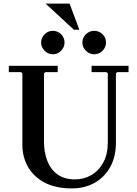

<svg xmlns="http://www.w3.org/2000/svg" viewBox="-20 -1035 762 1065"><path d="M488 -635V-670H693V-635H630L623 -628V-245Q623 -166 591.5 -109Q560 -52 505 -21Q450 10 378 10Q288 10 227 -22.5Q166 -55 135 -110Q104 -165 104 -233V-628L97 -635H29V-670H300V-635H232L224 -628V-250Q224 -190 242.5 -142.5Q261 -95 299 -67.5Q337 -40 396 -40Q446 -40 487 -64Q528 -88 553 -134Q578 -180 578 -245V-628L570 -635ZM273 -734Q247 -734 227.5 -753.5Q208 -773 208 -799Q208 -826 227.5 -845Q247 -864 273 -864Q300 -864 319 -845Q338 -826 338 -799Q338 -773 319 -753.5Q300 -734 273 -734ZM502 -734Q476 -734 456.5 -753.5Q437 -773 437 -799Q437 -826 456.5 -845Q476 -864 502 -864Q530 -864 549 -845Q568 -826 568 -799Q568 -773 549 -753.5Q530 -734 502 -734ZM233 -1015H366L420 -870H390Z"/></svg>

Font: Brygada 1918 SemiBold
Style: Regular
Weight: 600
Designer: Mateusz Machalski | Borys Kosmynka | Przemek Hoffer
Foundry: NIEPODLEGLA 2018
Version: Version 3.006